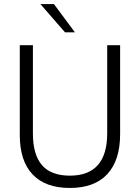

<svg xmlns="http://www.w3.org/2000/svg" viewBox="-20 -921 694 951"><path d="M78 -252V-697H143V-259Q143 -156 187.5 -103.5Q232 -51 326 -51Q511 -51 511 -261V-697H575V-257Q575 -127 511.5 -58.5Q448 10 326 10Q205 10 141.5 -57Q78 -124 78 -252ZM180 -901H247L351 -761H302Z"/></svg>

Font: Hanken Grotesk Light
Style: Regular
Weight: 300
Designer: Alfredo Marco Pradil
Foundry: Hanken Design Co.
Version: Version 3.014